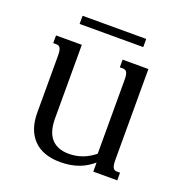

<svg xmlns="http://www.w3.org/2000/svg" viewBox="-120 -749 822 864"><g transform="rotate(20 291.5 -316.5)"><path d="M406.7 -433.6Q406.7 -448.7 405.3 -458Q403.8 -467.3 400.4 -472.7Q397 -478 392.1 -480Q387.2 -481.9 380.9 -481.9H367.2V-518.6H490.7V-85Q490.7 -69.8 492.2 -60.5Q493.7 -51.3 497.1 -45.9Q500.5 -40.5 505.1 -38.6Q509.8 -36.6 516.6 -36.6H530.3V0H415.5V-43.5Q400.9 -31.2 384.8 -21.2Q368.7 -11.2 349.9 -4.2Q331.1 2.9 308.8 6.8Q286.6 10.7 260.3 10.7Q218.3 10.7 186 -1Q153.8 -12.7 132.1 -35.2Q110.4 -57.6 99.1 -89.6Q87.9 -121.6 87.9 -162.6V-433.6Q87.9 -448.7 86.4 -458Q85 -467.3 81.5 -472.7Q78.1 -478 73.2 -480Q68.4 -481.9 62 -481.9H48.3V-518.6H171.9V-165.5Q171.9 -136.2 178.2 -112.5Q184.6 -88.9 198.2 -72.3Q211.9 -55.7 233.2 -46.6Q254.4 -37.6 284.7 -37.6Q351.6 -37.6 406.7 -82.5ZM130.4 -603.5V-642.6H435.1V-603.5Z"/></g></svg>

Font: Arian Grqi
Style: Regular
Weight: 400
Designer: Ruben Hakobyan (Tarumian)
Foundry: Ruben Hakobyan (Tarumian)
Version: Version 1.003